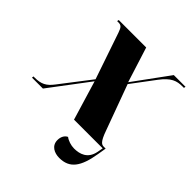

<svg xmlns="http://www.w3.org/2000/svg" viewBox="-224 -674 1008 1008"><g transform="rotate(45 280.5 -169.5)"><path d="M-26 0H55L220 -219L286 0H499L493 32C481 94 434 107 393 107C370 107 343 98 328 86C310 94 300 114 300 137C300 180 337 197 373 197C450 197 485 148 503 38L511 -10H498C482 -10 468 -14 445 -80L353 -331L449 -459C492 -516 523 -526 566 -526H576L578 -536H491L348 -340L286 -536H82L80 -526H90C112 -526 118 -516 128 -488L216 -230L86 -61C57 -23 32 -10 -17 -10H-25Z"/></g></svg>

Font: Noto Serif Display Condensed Black
Style: Italic
Weight: 900
Width: 3
Italic angle: -12°
Designer: Monotype Design Team
Foundry: Monotype Imaging Inc.
Version: Version 2.009